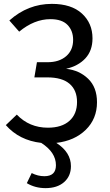

<svg xmlns="http://www.w3.org/2000/svg" viewBox="-20 -721 561 982"><path d="M476.1 -198.2Q476.1 -113.3 418.7 -57.1Q361.3 -1 268.1 9.8Q342.8 58.1 342.8 128.9Q342.8 179.7 307.9 210.4Q272.9 241.2 212.9 241.2Q159.7 241.2 117.2 215.8L142.1 164.1Q173.3 180.2 207 180.2Q266.1 180.2 266.1 124Q266.1 58.1 190.9 9.8Q78.6 -2.9 9.8 -81.1L65.9 -134.8Q129.9 -67.9 225.1 -67.9Q295.9 -67.9 335 -102.8Q374 -137.7 374 -199.2Q374 -259.8 335.7 -292.5Q297.4 -325.2 222.2 -325.2H155.8L168.9 -402.8H223.1Q282.7 -402.8 318.4 -433.6Q354 -464.4 354 -517.1Q354 -564 325.4 -593.5Q296.9 -623 237.8 -623Q155.3 -623 78.1 -559.1L27.8 -616.2Q123 -701.2 245.1 -701.2Q345.2 -701.2 399.2 -651.6Q453.1 -602.1 453.1 -524.9Q453.1 -461.9 416.7 -422.6Q380.4 -383.3 317.9 -369.1Q385.7 -361.8 430.9 -318.1Q476.1 -274.4 476.1 -198.2Z"/></svg>

Font: FiraGO
Style: Regular
Weight: 400
Designer: bBox Type
Foundry: bBox Type GmbH
Version: Version 1.001;PS 001.001;hotconv 1.0.88;makeotf.lib2.5.64775